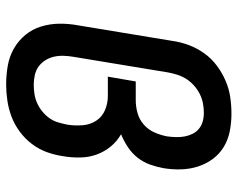

<svg xmlns="http://www.w3.org/2000/svg" viewBox="-96 -688 791 640"><g transform="rotate(90 300.0 -367.5)"><path d="M261 8Q229 8 198 2.5Q167 -3 141 -18Q115 -33 96 -56Q77 -79 68 -108Q59 -137 58.5 -168.5Q58 -200 64 -232L116 -547Q120 -575 130 -601.5Q140 -628 157 -652Q174 -676 198 -694Q222 -712 249 -723.5Q276 -735 303.5 -739Q331 -743 359 -743Q388 -743 416.5 -737.5Q445 -732 469 -717.5Q493 -703 509.5 -680.5Q526 -658 534.5 -631.5Q543 -605 544 -575.5Q545 -546 540 -516Q536 -494 528 -471.5Q520 -449 505 -430Q490 -411 469.5 -397.5Q449 -384 427 -375Q450 -362 467.5 -341Q485 -320 494.5 -294Q504 -268 504.5 -238.5Q505 -209 500 -181Q496 -154 486.5 -127.5Q477 -101 459.5 -78Q442 -55 418.5 -37.5Q395 -20 368.5 -10Q342 0 314.5 4Q287 8 261 8ZM262 -84Q278 -84 293.5 -86.5Q309 -89 323.5 -95.5Q338 -102 351 -112.5Q364 -123 373.5 -136.5Q383 -150 387.5 -165.5Q392 -181 395 -196Q399 -221 397 -246.5Q395 -272 382 -292Q369 -312 346.5 -321.5Q324 -331 299 -331H235L251 -424H314Q335 -424 356.5 -430Q378 -436 395 -451Q412 -466 421 -486.5Q430 -507 434 -528Q436 -542 436.5 -557Q437 -572 434.5 -586Q432 -600 426 -612.5Q420 -625 409.5 -634Q399 -643 385 -647Q371 -651 356 -651Q340 -651 324 -648Q308 -645 293 -637.5Q278 -630 265 -618.5Q252 -607 243 -593Q234 -579 229 -563.5Q224 -548 221 -532L169 -217Q166 -200 165.5 -183.5Q165 -167 168.5 -151.5Q172 -136 180.5 -122.5Q189 -109 201.5 -100Q214 -91 230 -87.5Q246 -84 262 -84Z"/></g></svg>

Font: Iosevka Slab SmBdExObl
Style: Regular
Weight: 600
Width: 7
Italic angle: -9°
Monospace: yes
Designer: Belleve Invis
Foundry: Belleve Invis
Version: Version 11.1.0; ttfautohint (v1.8.3)